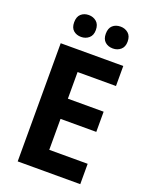

<svg xmlns="http://www.w3.org/2000/svg" viewBox="-167 -1004 846 1090"><g transform="rotate(20 255.5 -459.5)"><path d="M458 0H80V-714H458V-593H226V-432H442V-310H226V-123H458ZM111 -852Q111 -886 129.5 -902.5Q148 -919 176 -919Q203 -919 222.5 -902.5Q242 -886 242 -852Q242 -820 222.5 -803.5Q203 -787 176 -787Q148 -787 129.5 -803Q111 -819 111 -852ZM302 -852Q302 -886 320.5 -902.5Q339 -919 368 -919Q395 -919 414.5 -902.5Q434 -886 434 -852Q434 -820 414.5 -803.5Q395 -787 368 -787Q339 -787 320.5 -803.5Q302 -820 302 -852Z"/></g></svg>

Font: Noto Sans Arabic SemCond
Style: Bold
Weight: 700
Width: 4
Designer: Monotype Design Team, Nadine Chahine, Nizar Qandah and Khaled Hosny
Foundry: Monotype Imaging Inc.
Version: Version 2.012; ttfautohint (v1.8.4.7-5d5b)